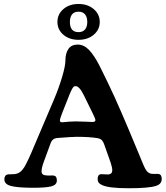

<svg xmlns="http://www.w3.org/2000/svg" viewBox="-20 -955 853 986"><path d="M305.4 -776.6Q274.9 -802.7 274.9 -842.3Q274.9 -881.8 305.4 -908.2Q335.9 -934.6 383.3 -934.6Q430.7 -934.6 461.4 -908.2Q492.2 -881.8 492.2 -842.3Q492.2 -802.7 461.4 -776.6Q430.7 -750.5 383.3 -750.5Q335.9 -750.5 305.4 -776.6ZM338.9 -842.3Q338.9 -790 383.3 -790Q405.3 -790 416.7 -803.7Q428.2 -817.4 428.2 -842.3Q428.2 -867.2 416.7 -881.1Q405.3 -895 383.3 -895Q361.3 -895 350.1 -881.1Q338.9 -867.2 338.9 -842.3ZM239.3 -217.8 206.5 -128.4Q193.4 -94.2 193.4 -75.2Q193.4 -55.2 217.8 -54.2Q224.1 -53.2 238.3 -53.7Q252.4 -54.2 256.8 -53.2Q272 -50.8 272 -28.3Q272 -5.4 243.7 2Q215.3 9.3 151.9 9.3Q73.7 9.3 38.1 0.5Q2.4 -8.3 2.4 -33.7Q2.4 -56.2 21 -59.6Q25.4 -60.5 41.7 -60.3Q58.1 -60.1 65.4 -63Q86.4 -67.4 104.2 -95.7Q122.1 -124 158.2 -211.4L256.8 -442.9Q283.7 -506.8 299.8 -562.3Q315.9 -617.7 315.9 -644Q315.9 -681.2 331.3 -703.6Q346.7 -726.1 379.4 -726.1Q410.6 -726.1 437.3 -698.5Q463.9 -670.9 492.2 -615.2Q512.2 -575.7 533 -532.2Q553.7 -488.8 568.6 -456.3Q583.5 -423.8 604.7 -374.5Q626 -325.2 636.7 -299.8Q647.5 -274.4 670.9 -218Q694.3 -161.6 703.1 -140.6Q705.1 -135.7 709.2 -125.7Q713.4 -115.7 715.3 -111.1Q717.3 -106.4 720.7 -98.9Q724.1 -91.3 726.6 -87.4Q729 -83.5 732.4 -78.6Q735.8 -73.7 739.5 -70.8Q743.2 -67.9 747.1 -65.9Q757.3 -61 772.7 -61.8Q788.1 -62.5 795.4 -61.5Q810.5 -58.6 810.5 -36.1Q810.5 -9.8 781.7 -0.5Q744.6 11.7 640.6 11.7Q534.7 11.7 502.9 -5.4Q481.4 -14.2 481.4 -34.7Q481.4 -57.6 496.6 -60.1Q502.9 -61 516.8 -59.8Q530.8 -58.6 536.6 -59.1Q556.6 -61 556.6 -81.1Q556.6 -93.8 548.3 -119.6L515.6 -211.9Q511.2 -226.1 503.9 -234.1Q496.6 -242.2 482.9 -245.1Q442.4 -252.4 374 -252.4Q351.1 -252.4 277.8 -246.6Q261.7 -245.6 253.2 -239Q244.6 -232.4 239.3 -217.8ZM368.7 -331.5Q391.1 -331.5 420.4 -330.1Q449.7 -328.6 454.6 -328.6Q470.2 -328.6 470.2 -338.9Q470.2 -343.8 455.6 -374L411.6 -463.9Q403.3 -479.5 399.2 -486.8Q395 -494.1 386 -503.4Q377 -512.7 368.2 -512.7Q359.4 -512.7 353.5 -503.9Q347.7 -495.1 338.4 -473.1L299.3 -374.5Q287.6 -343.8 287.6 -336.9Q287.6 -332.5 289.6 -330.3Q291.5 -328.1 293.9 -327.6Q296.4 -327.1 300.8 -327.1Q302.7 -327.1 312 -328.1Q321.3 -329.1 336.4 -330.3Q351.6 -331.5 368.7 -331.5Z"/></svg>

Font: Cooper* SemiBold
Style: Regular
Weight: 600
Designer: Owen Earl
Foundry: indestructible type*
Version: Version 0.001